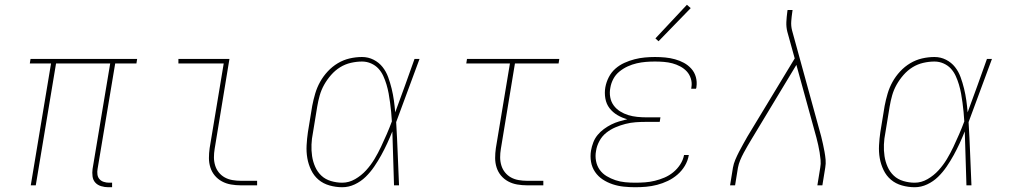

<svg xmlns="http://www.w3.org/2000/svg" viewBox="-20 -777 4240 805"><path d="M434 8Q419 8 404 3.5Q389 -1 379.5 -11.5Q370 -22 368 -37.5Q366 -53 368 -68L442 -511H215L130 0H109L194 -511H105L108 -530H555L552 -511H463L389 -68Q387 -57 388.5 -45.5Q390 -34 397 -26Q404 -18 415 -14.5Q426 -11 437 -11H450V8Z M989 0Q969 0 948.5 -3.5Q928 -7 910.5 -16.5Q893 -26 880.5 -41Q868 -56 862 -75Q856 -94 856 -114.5Q856 -135 859 -156L918 -511H728V-530H942L880 -153Q877 -135 877 -117.5Q877 -100 882 -83.5Q887 -67 897.5 -54Q908 -41 922.5 -33Q937 -25 954.5 -22Q972 -19 989 -19H1058V0Z M1415 8Q1388 8 1361.5 0.5Q1335 -7 1315.5 -23.5Q1296 -40 1284.5 -64Q1273 -88 1268.5 -114Q1264 -140 1265.5 -168Q1267 -196 1271 -223L1289 -333Q1294 -359 1301.5 -384.5Q1309 -410 1322 -433.5Q1335 -457 1354 -477.5Q1373 -498 1396.5 -512Q1420 -526 1446 -532Q1472 -538 1498 -538Q1524 -538 1546.5 -526.5Q1569 -515 1584 -496Q1599 -477 1607.5 -453.5Q1616 -430 1622 -405.5Q1628 -381 1631.5 -356Q1635 -331 1637 -306Q1658 -362 1678 -418Q1698 -474 1718 -530H1739Q1714 -464 1690 -397.5Q1666 -331 1641 -265Q1645 -199 1647.5 -132.5Q1650 -66 1653 0H1632Q1630 -57 1628.5 -113.5Q1627 -170 1625 -226Q1615 -201 1603.5 -176Q1592 -151 1578.5 -126.5Q1565 -102 1549 -78.5Q1533 -55 1513 -35.5Q1493 -16 1467.5 -4Q1442 8 1415 8ZM1415 -11Q1443 -11 1469 -26Q1495 -41 1515 -63Q1535 -85 1550 -110Q1565 -135 1577.5 -161.5Q1590 -188 1601.5 -214.5Q1613 -241 1623 -268Q1622 -288 1620 -307.5Q1618 -327 1615.5 -346.5Q1613 -366 1609.5 -385Q1606 -404 1600.5 -422.5Q1595 -441 1587 -458.5Q1579 -476 1566.5 -489.5Q1554 -503 1536 -511Q1518 -519 1498 -519Q1475 -519 1451 -513.5Q1427 -508 1406 -495Q1385 -482 1368 -462.5Q1351 -443 1339 -421.5Q1327 -400 1320.5 -377Q1314 -354 1310 -330L1292 -220Q1287 -196 1286 -171Q1285 -146 1288.5 -122.5Q1292 -99 1301.5 -77.5Q1311 -56 1327.5 -40.5Q1344 -25 1367.5 -18Q1391 -11 1415 -11Z M2189 0Q2169 0 2148.5 -3.5Q2128 -7 2110.5 -16.5Q2093 -26 2080.5 -41Q2068 -56 2062 -75Q2056 -94 2056 -114.5Q2056 -135 2059 -156L2118 -511H1935L1938 -530H2325L2322 -511H2139L2080 -153Q2077 -135 2077 -117.5Q2077 -100 2082 -83.5Q2087 -67 2097.5 -54Q2108 -41 2122.5 -33Q2137 -25 2154.5 -22Q2172 -19 2189 -19H2258V0Z M2643 8Q2619 8 2595 5.5Q2571 3 2548.5 -4.5Q2526 -12 2507 -24.5Q2488 -37 2475 -56Q2462 -75 2458 -98.5Q2454 -122 2458 -146Q2461 -163 2467.5 -180Q2474 -197 2485.5 -211Q2497 -225 2512 -236Q2527 -247 2543 -255Q2559 -263 2576 -268Q2593 -273 2610 -277Q2588 -283 2568.5 -294.5Q2549 -306 2535.5 -323.5Q2522 -341 2518 -364.5Q2514 -388 2518 -411Q2522 -433 2532.5 -453.5Q2543 -474 2560 -489Q2577 -504 2598 -513.5Q2619 -523 2640.5 -528.5Q2662 -534 2683.5 -536Q2705 -538 2726 -538Q2748 -538 2769 -536Q2790 -534 2810 -528.5Q2830 -523 2847.5 -513.5Q2865 -504 2878.5 -489Q2892 -474 2897.5 -454Q2903 -434 2900 -413Q2900 -411 2899.5 -409Q2899 -407 2898 -405H2878Q2878 -407 2878.5 -408.5Q2879 -410 2879 -412Q2882 -430 2876.5 -447.5Q2871 -465 2859.5 -477.5Q2848 -490 2832 -498.5Q2816 -507 2799 -511.5Q2782 -516 2763.5 -517.5Q2745 -519 2726 -519Q2707 -519 2688 -517.5Q2669 -516 2649.5 -511.5Q2630 -507 2611.5 -498.5Q2593 -490 2577 -477Q2561 -464 2551.5 -446Q2542 -428 2539 -409Q2535 -389 2538.5 -369.5Q2542 -350 2553 -335Q2564 -320 2580 -310Q2596 -300 2614 -294.5Q2632 -289 2651.5 -287Q2671 -285 2691 -285H2749L2746 -266H2688Q2667 -266 2645.5 -264.5Q2624 -263 2602.5 -257.5Q2581 -252 2560 -243Q2539 -234 2521.5 -220Q2504 -206 2493 -185.5Q2482 -165 2479 -144Q2475 -123 2479 -102Q2483 -81 2494.5 -65Q2506 -49 2523.5 -38.5Q2541 -28 2560.5 -21.5Q2580 -15 2601 -13Q2622 -11 2643 -11Q2664 -11 2684.5 -12.5Q2705 -14 2725.5 -19Q2746 -24 2766 -32.5Q2786 -41 2803 -55Q2820 -69 2832 -87.5Q2844 -106 2848 -127H2868Q2864 -103 2851.5 -82Q2839 -61 2820.5 -45Q2802 -29 2780 -18.5Q2758 -8 2735 -2Q2712 4 2689 6Q2666 8 2643 8ZM2741 -604 2728 -616 2860 -757 2876 -743Z M3041 0 3053 -74Q3056 -91 3063 -107.5Q3070 -124 3078.5 -140.5Q3087 -157 3096 -173Q3105 -189 3114 -205L3312 -532L3281 -644Q3276 -664 3277 -685Q3278 -706 3281 -728L3282 -735H3303L3302 -728Q3299 -708 3297.5 -688Q3296 -668 3301 -649L3423 -205Q3427 -189 3430.5 -173Q3434 -157 3437 -140.5Q3440 -124 3441.5 -107.5Q3443 -91 3440 -74L3428 0H3407L3419 -74Q3422 -90 3420.5 -106Q3419 -122 3416.5 -138Q3414 -154 3410.5 -169Q3407 -184 3403 -200L3319 -505L3132 -195Q3123 -180 3114.5 -165.5Q3106 -151 3098 -136Q3090 -121 3083.5 -105.5Q3077 -90 3074 -74L3062 0Z M3815 8Q3788 8 3761.5 0.5Q3735 -7 3715.5 -23.5Q3696 -40 3684.5 -64Q3673 -88 3668.5 -114Q3664 -140 3665.5 -168Q3667 -196 3671 -223L3689 -333Q3694 -359 3701.5 -384.5Q3709 -410 3722 -433.5Q3735 -457 3754 -477.5Q3773 -498 3796.5 -512Q3820 -526 3846 -532Q3872 -538 3898 -538Q3924 -538 3946.5 -526.5Q3969 -515 3984 -496Q3999 -477 4007.5 -453.5Q4016 -430 4022 -405.5Q4028 -381 4031.5 -356Q4035 -331 4037 -306Q4058 -362 4078 -418Q4098 -474 4118 -530H4139Q4114 -464 4090 -397.5Q4066 -331 4041 -265Q4045 -199 4047.5 -132.5Q4050 -66 4053 0H4032Q4030 -57 4028.5 -113.5Q4027 -170 4025 -226Q4015 -201 4003.5 -176Q3992 -151 3978.5 -126.5Q3965 -102 3949 -78.5Q3933 -55 3913 -35.5Q3893 -16 3867.5 -4Q3842 8 3815 8ZM3815 -11Q3843 -11 3869 -26Q3895 -41 3915 -63Q3935 -85 3950 -110Q3965 -135 3977.5 -161.5Q3990 -188 4001.5 -214.5Q4013 -241 4023 -268Q4022 -288 4020 -307.5Q4018 -327 4015.5 -346.5Q4013 -366 4009.5 -385Q4006 -404 4000.5 -422.5Q3995 -441 3987 -458.5Q3979 -476 3966.5 -489.5Q3954 -503 3936 -511Q3918 -519 3898 -519Q3875 -519 3851 -513.5Q3827 -508 3806 -495Q3785 -482 3768 -462.5Q3751 -443 3739 -421.5Q3727 -400 3720.5 -377Q3714 -354 3710 -330L3692 -220Q3687 -196 3686 -171Q3685 -146 3688.5 -122.5Q3692 -99 3701.5 -77.5Q3711 -56 3727.5 -40.5Q3744 -25 3767.5 -18Q3791 -11 3815 -11Z"/></svg>

Font: Iosevka Curly Slab ThExObl
Style: Regular
Weight: 100
Width: 7
Italic angle: -9°
Monospace: yes
Designer: Belleve Invis
Foundry: Belleve Invis
Version: Version 11.1.0; ttfautohint (v1.8.3)